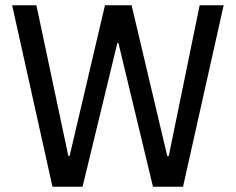

<svg xmlns="http://www.w3.org/2000/svg" viewBox="-20 -708 894 728"><path d="M179 0 26 -688H118L239 -117H244L378 -688H479L614 -117H620L737 -688H828L674 0H560L429 -545H425L293 0Z"/></svg>

Font: Saira Semi Condensed
Style: Regular
Weight: 400
Width: 4
Designer: Hector Gatti with collaboration of the Omnibus-Type team
Foundry: Omnibus-Type
Version: Version 1.001; ttfautohint (v1.8)